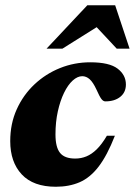

<svg xmlns="http://www.w3.org/2000/svg" viewBox="-20 -697 514 732"><path d="M293.5 -406.5Q275.5 -406.5 257.2 -390Q239 -373.5 224.2 -343.2Q209.5 -313 200.5 -272.5Q191.5 -232 191.5 -184.5Q191.5 -135.5 209 -114Q226.5 -92.5 266.5 -92.5Q289.5 -92.5 309.5 -100.8Q329.5 -109 348.8 -127.8Q368 -146.5 387.5 -179.5H418Q388.5 -104 356 -61.8Q323.5 -19.5 283.5 -2.2Q243.5 15 193 15Q107 15 63 -32Q19 -79 19 -159Q19 -225.5 43.8 -280.2Q68.5 -335 111.2 -375.2Q154 -415.5 208.8 -437.5Q263.5 -459.5 324 -459.5Q397 -459.5 428.5 -435.2Q460 -411 460 -375Q460 -345 438.5 -327.8Q417 -310.5 381.5 -310.5Q373.5 -310.5 366.5 -319.8Q359.5 -329 347.5 -356Q335 -383 322 -394.8Q309 -406.5 293.5 -406.5ZM157.5 -511.5 313 -677H419L474 -511.5H425L326 -617.5H387L218 -511.5Z"/></svg>

Font: Newsreader 24pt ExtraBold
Style: Italic
Weight: 800
Italic angle: -17°
Designer: Hugues Gentile
Foundry: Production Type
Version: Version 1.003